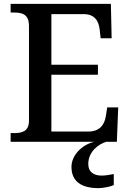

<svg xmlns="http://www.w3.org/2000/svg" viewBox="-20 -734 671 994"><path d="M35 0H468C407 14 350 68 350 130C350 206 402 240 490 240C511 240 548 234 569 224V167C545 172 524 175 506 175C466 175 437 157 437 115C437 52 488 13 530 0H585L592 -178H535L528 -133C521 -89 497 -53 437 -53H246V-347H487V-399H246V-661H412C470 -661 491 -626 496 -581L501 -536H558L554 -714H35V-669H54C95 -669 130 -660 130 -600V-109C130 -55 96 -45 54 -45H35Z"/></svg>

Font: Noto Serif Devanagari Medium
Style: Regular
Weight: 500
Designer: Universal Thirst, Indian Type Foundry and the Monotype Design Team
Foundry: Monotype Imaging Inc.
Version: Version 2.004